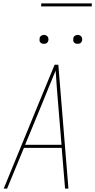

<svg xmlns="http://www.w3.org/2000/svg" viewBox="-20 -1119 565 1139"><path d="M2 0 203 -490 304 -735H326L386 0H366L346 -242H122L22 0ZM345 -260 326 -490Q321 -542 317.5 -594.5Q314 -647 310 -700Q288 -647 266.5 -594.5Q245 -542 224 -490L129 -260ZM440 -859Q434 -859 428.5 -861Q423 -863 419 -867.5Q415 -872 414.5 -878.5Q414 -885 415 -891Q415 -896 417.5 -900Q420 -904 424 -906.5Q428 -909 432 -910.5Q436 -912 441 -912Q447 -912 452.5 -909.5Q458 -907 462 -902.5Q466 -898 467 -891.5Q468 -885 467 -879Q466 -874 463.5 -870Q461 -866 457.5 -863.5Q454 -861 449.5 -860Q445 -859 440 -859ZM240 -859Q234 -859 228.5 -861Q223 -863 219 -867.5Q215 -872 214.5 -878.5Q214 -885 215 -891Q215 -896 217.5 -900Q220 -904 224 -906.5Q228 -909 232 -910.5Q236 -912 241 -912Q247 -912 252.5 -909.5Q258 -907 262 -902.5Q266 -898 267 -891.5Q268 -885 267 -879Q266 -874 263.5 -870Q261 -866 257.5 -863.5Q254 -861 249.5 -860Q245 -859 240 -859ZM224 -1081 225 -1099H525L524 -1081Z"/></svg>

Font: Iosevka Thin
Style: Italic
Weight: 100
Italic angle: -9°
Monospace: yes
Designer: Belleve Invis
Foundry: Belleve Invis
Version: Version 32.5.0; ttfautohint (v1.8.4)